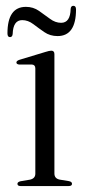

<svg xmlns="http://www.w3.org/2000/svg" viewBox="-20 -624 289 644"><path d="M162.5 -442.5V-42Q162.5 -25 180.5 -21.5L211 -16.5Q221.5 -14.5 221.5 -7.5Q221.5 0 210.5 0H49Q38.5 0 38.5 -7.5Q38.5 -13.5 48.5 -16L81 -21.5Q98.5 -25.5 98.5 -41.5V-394.5Q98.5 -406.5 87.5 -407.5H44.5Q35 -408.5 35 -414.5Q35 -420 45.5 -423.5L131.5 -449.5Q145.5 -454 152 -454Q162.5 -454 162.5 -442.5ZM173 -503Q148 -503 128.8 -516.2Q109.5 -529.5 91.8 -543Q74 -556.5 54.5 -556.5Q24 -556.5 22.5 -510Q21.5 -499.5 13.5 -499.5Q5 -499.5 5 -512Q5 -601 67 -601Q91.5 -601 110.8 -587.5Q130 -574 147.8 -560.8Q165.5 -547.5 185 -547.5Q216 -547.5 217 -594.5Q218 -604.5 226 -604.5Q235 -604.5 235 -592.5Q235 -503 173 -503Z"/></svg>

Font: Fraunces 72pt S000 Light
Style: Regular
Weight: 300
Version: Version 1.000; ttfautohint (v1.8.3)